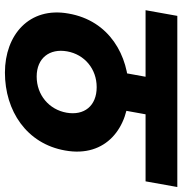

<svg xmlns="http://www.w3.org/2000/svg" viewBox="0 -780 750 791"><g transform="rotate(90 375.5 -385.0)"><path d="M279.5 -29.8C437.2 -29.8 572.9 -119.2 600.5 -277.9C631 -446.9 504.9 -540.1 356.3 -540.1C209.8 -540.1 65.4 -460.5 36.3 -291.5C7.3 -129.7 124.8 -29.8 279.5 -29.8ZM295.8 -160.6C219.9 -160.6 179.3 -213.7 192.1 -285.9C204.9 -358.1 264.6 -407.8 339.5 -407.8C417.3 -407.8 457.5 -355.8 444.7 -283.5C431.9 -211.8 372.2 -160.6 295.8 -160.6ZM434.7 -516.8 451.4 -609.2H727.6L751 -740H45.9L22.5 -609.2H296.7L279.9 -516.8Z"/></g></svg>

Font: Poppins Devanagari Thin
Style: Italic
Weight: 100
Italic angle: -10°
Designer: Ninad Kale (Devanagari), Jonny Pinhorn (Latin)
Foundry: Indian Type Foundry
Version: 4.005